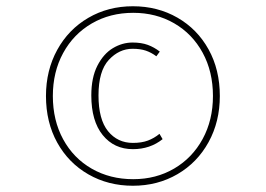

<svg xmlns="http://www.w3.org/2000/svg" viewBox="-20 -742 850 614"><path d="M683 -435Q683 -353 647 -287.5Q611 -222 547.5 -185Q484 -148 405 -148Q326 -148 262.5 -184.5Q199 -221 163 -286Q127 -351 127 -435Q127 -517 163 -582.5Q199 -648 262.5 -685Q326 -722 405 -722Q484 -722 547.5 -685.5Q611 -649 647 -584Q683 -519 683 -435ZM149 -435Q149 -357 182 -296.5Q215 -236 273.5 -202.5Q332 -169 406 -169Q479 -169 537 -203Q595 -237 628 -297.5Q661 -358 661 -435Q661 -513 628 -573.5Q595 -634 537 -667.5Q479 -701 406 -701Q332 -701 273.5 -667Q215 -633 182 -572.5Q149 -512 149 -435ZM491 -577 480 -562Q464 -574 446.5 -580Q429 -586 404 -586Q361 -586 328 -550.5Q295 -515 295 -437Q295 -360 325.5 -322.5Q356 -285 405 -285Q433 -285 453 -292.5Q473 -300 490 -314L500 -297Q460 -265 405 -265Q345 -265 308.5 -310Q272 -355 272 -437Q272 -494 291.5 -532Q311 -570 341 -588Q371 -606 404 -606Q432 -606 452.5 -598.5Q473 -591 491 -577Z"/></svg>

Font: Fira Sans Thin
Style: Regular
Weight: 100
Designer: bBox Type GmbH & Carrois Corporate GbR & Edenspiekermann AG
Foundry: bBox Type GmbH & Carrois Corporate GbR & Edenspiekermann AG
Version: Version 4.301